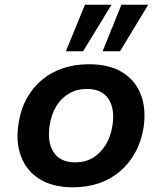

<svg xmlns="http://www.w3.org/2000/svg" viewBox="-20 -786 688 816"><path d="M290 10Q205 10 149 -24.5Q93 -59 69.5 -121Q46 -183 59 -262Q68 -322 94 -368.5Q120 -415 159.5 -447.5Q199 -480 249 -496.5Q299 -513 358 -513Q444 -513 499.5 -479Q555 -445 578.5 -384.5Q602 -324 590 -243Q580 -183 554 -136.5Q528 -90 489 -57Q450 -24 400 -7Q350 10 290 10ZM299 -96Q343 -96 375 -115.5Q407 -135 429 -170Q451 -205 458 -253Q469 -323 441 -365.5Q413 -408 349 -408Q307 -408 274 -389Q241 -370 219.5 -335Q198 -300 191 -253Q180 -182 208 -139Q236 -96 299 -96ZM416 -568 496 -766H610L490 -568ZM260 -568 341 -766H454L333 -568Z"/></svg>

Font: Nunito Sans 6pt
Style: Bold Italic
Weight: 700
Italic angle: -9°
Version: Version 3.101;gftools[0.9.27]